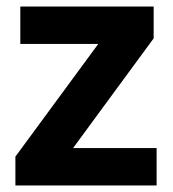

<svg xmlns="http://www.w3.org/2000/svg" viewBox="-20 -566 528 586"><path d="M458 0H27V-88L280 -432H42V-546H449V-449L203 -114H458Z"/></svg>

Font: Noto Sans Devanagari UI
Style: Bold
Weight: 700
Designer: Jelle Bosma - Monotype Design Team
Foundry: Monotype Imaging Inc.
Version: Version 2.004; ttfautohint (v1.8.4.7-5d5b)